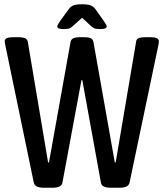

<svg xmlns="http://www.w3.org/2000/svg" viewBox="-20 -876 765 898"><path d="M183 2Q165 2 153 -3.5Q141 -9 138 -22L5 -664Q4 -668 3 -674Q2 -680 2 -683Q2 -702 40 -702H68Q84 -702 95.5 -698Q107 -694 110 -681L205 -116H209L310 -680Q313 -693 324 -697.5Q335 -702 352 -702H375Q393 -702 403.5 -697.5Q414 -693 417 -680L517 -116H521L617 -683Q618 -694 630 -698Q642 -702 658 -702H685Q723 -702 723 -683Q723 -680 722.5 -676.5Q722 -673 721 -666L586 -22Q583 -9 571 -3.5Q559 2 541 2H497Q478 2 466 -3.5Q454 -9 452 -22L365 -501H361L272 -22Q270 -9 257.5 -3.5Q245 2 228 2ZM278 -740Q248 -740 248 -752Q248 -757 253 -765Q258 -773 265 -783L303 -835Q311 -846 324 -851Q337 -856 364 -856Q390 -856 403 -851Q416 -846 425 -835L462 -783Q469 -773 474 -765Q479 -757 479 -752Q479 -747 472.5 -743.5Q466 -740 449 -740Q437 -740 427 -742Q417 -744 408 -752L364 -793L318 -752Q310 -744 300.5 -742Q291 -740 278 -740Z"/></svg>

Font: Asap Condensed Medium
Style: Regular
Weight: 500
Width: 3
Designer: Pablo Cosgaya
Foundry: Omnibus-Type
Version: Version 3.001; ttfautohint (v1.8.4.7-5d5b)